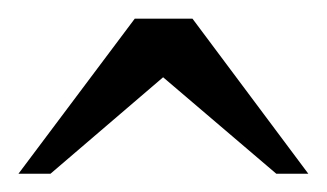

<svg xmlns="http://www.w3.org/2000/svg" viewBox="-20 -697 354 208"><path d="M279.3 -508.8 156.7 -613.3 34.7 -508.8H0L126 -676.8H188.5L314 -508.8Z"/></svg>

Font: GodaGr
Style: Regular
Weight: 400
Version: 1.0.0